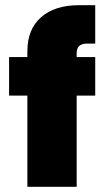

<svg xmlns="http://www.w3.org/2000/svg" viewBox="-20 -720 402 740"><path d="M15 -351.5V-500H85.5V-522.5Q85.5 -607 138.2 -653.5Q191 -700 284.5 -700H347V-552H315.5Q275.5 -552 275.5 -515.5V-500H347V-351.5H275.5V0H85.5V-351.5Z"/></svg>

Font: Overused Grotesk Black
Style: Regular
Weight: 900
Version: Version 0.004